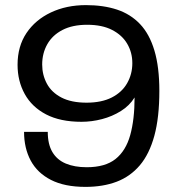

<svg xmlns="http://www.w3.org/2000/svg" viewBox="-20 -719 696 751"><path d="M314.3 12Q232.6 12 179.3 -15.3Q126 -42.5 100 -91.1Q74.1 -139.7 74.1 -203.3H166.8Q166.8 -154.7 185 -124.1Q203.2 -93.6 237.5 -79.2Q271.8 -64.9 319.2 -64.9Q391.3 -64.9 431.7 -96.9Q472.1 -128.9 489.3 -190.3Q506.4 -251.6 506.4 -337.8Q486.8 -305.8 452.9 -284.7Q419 -263.5 379 -253.1Q339.1 -242.6 298.7 -242.6Q215.8 -242.6 160.3 -271.5Q104.8 -300.5 76.8 -351.2Q48.7 -401.9 48.7 -465.6Q48.7 -537.7 83.5 -589.7Q118.4 -641.6 179.1 -670.3Q239.8 -699 316.2 -699Q384.4 -699 437.5 -681.5Q490.6 -663.9 527.7 -624.9Q564.8 -585.8 584 -521.3Q603.3 -456.8 603.3 -363.5Q603.3 -259.9 583.8 -188.2Q564.3 -116.5 527 -72.5Q489.7 -28.5 436.3 -8.2Q383 12 314.3 12ZM318.6 -317.4Q377.3 -317.4 417.2 -337.7Q457.2 -358.1 477.4 -393.7Q497.6 -429.4 497.6 -471.9Q497.6 -513.4 477.8 -547.4Q458.1 -581.4 418.9 -601.7Q379.7 -622.1 321 -622.1Q263.4 -622.1 224.2 -601.7Q185 -581.4 165 -546Q145 -510.6 145 -466.7Q145 -426.1 163.3 -391.9Q181.6 -357.6 220.3 -337.5Q259.1 -317.4 318.6 -317.4Z"/></svg>

Font: Archivo SemiBold SemiExpanded
Style: Regular
Weight: 600
Width: 6
Version: Version 2.001